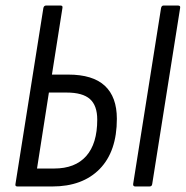

<svg xmlns="http://www.w3.org/2000/svg" viewBox="-20 -675 672 695"><path d="M43 0Q34 0 36 -9L137 -646Q139 -655 147 -655H199Q208 -655 206 -646L168 -405H227Q316 -405 359.5 -364.5Q403 -324 403 -245Q403 -127 341 -63.5Q279 0 169 0ZM114 -65H176Q252 -65 292 -110Q332 -155 332 -242Q332 -293 305.5 -316.5Q279 -340 221 -340H157ZM470 0Q461 0 462 -9L563 -646Q565 -655 572 -655H624Q634 -655 632 -646L531 -9Q530 0 521 0Z"/></svg>

Font: Sofia Sans Condensed
Style: Italic
Weight: 400
Italic angle: -9°
Designer: Botio Nikoltchev, Ani Petrova
Foundry: lettersoup
Version: Version 4.101